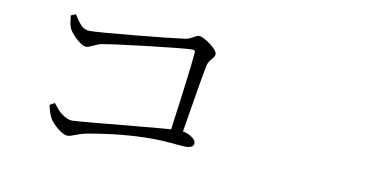

<svg xmlns="http://www.w3.org/2000/svg" viewBox="-56 -756 1612 811"><g transform="rotate(10 750.0 -350.0)"><path d="M191.4 -597.7 211.9 -606.4Q213.9 -604.5 220.2 -594.2Q226.6 -584 229.5 -580.1Q232.4 -576.2 239.3 -567.9Q246.1 -559.6 251.5 -556.2Q256.8 -552.7 264.6 -549.8Q272.5 -546.9 281.2 -546.9Q314.5 -546.9 468.8 -561.5Q623 -576.2 680.7 -584Q699.2 -585.9 715.8 -596.2Q732.4 -606.4 739.3 -606.4Q757.8 -606.4 790 -582Q822.3 -557.6 822.3 -542Q822.3 -533.2 809.1 -518.1Q795.9 -502.9 793 -489.3Q783.2 -444.3 743.2 -197.3Q765.6 -193.4 782.7 -181.2Q799.8 -168.9 799.8 -156.2Q799.8 -135.7 762.7 -135.7Q753.9 -135.7 708 -140.1Q662.1 -144.5 619.1 -144.5Q496.1 -144.5 352.5 -119.1Q324.2 -114.3 300.3 -104.5Q276.4 -94.7 266.6 -94.7Q249 -94.7 223.1 -115.7Q197.3 -136.7 186.5 -156.2Q174.8 -178.7 168.9 -210L189.5 -221.7Q206.1 -201.2 213.4 -192.9Q220.7 -184.6 238.8 -172.9Q256.8 -161.1 274.4 -161.1Q289.1 -161.1 369.6 -168.5Q450.2 -175.8 548.8 -185.1Q647.5 -194.3 692.4 -197.3Q728.5 -460 734.4 -534.2Q735.4 -544.9 723.6 -544.9Q691.4 -544.9 540.5 -527.3Q389.6 -509.8 335.9 -500Q327.1 -498 307.1 -488.3Q287.1 -478.5 279.3 -478.5Q260.7 -478.5 233.9 -503.9Q207 -529.3 200.2 -547.9Q194.3 -565.4 191.4 -597.7Z"/></g></svg>

Font: Bpmf Zihi Serif Light
Style: Light
Weight: 300
Foundry: But Ko
Version: Version 1.320